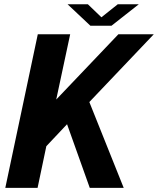

<svg xmlns="http://www.w3.org/2000/svg" viewBox="-20 -902 758 922"><path d="M411 0 302 -305.5 202.5 -200 160.5 0H5.5L161.5 -737.5H317L250 -424L548.5 -737.5H718.5L409 -412L574 0ZM304.5 -881.5H402L467 -819L545.5 -881.5H646.5L515.5 -778.5H414Z"/></svg>

Font: Epilogue
Style: Bold Italic
Weight: 700
Italic angle: -12°
Designer: Tyler Finck
Foundry: Etcetera Type Co
Version: Version 2.111; ttfautohint (v1.8.3)